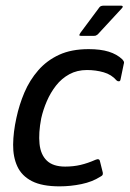

<svg xmlns="http://www.w3.org/2000/svg" viewBox="-20 -655 459 680"><path d="M191 5Q129 5 93 -13.5Q57 -32 41.5 -65.5Q26 -99 26.5 -143Q27 -187 38 -237Q48 -284 66.5 -327.5Q85 -371 115.5 -406Q146 -441 189.5 -461Q233 -481 294 -481Q336 -481 365 -472Q394 -463 413 -445Q418 -439 419 -436Q420 -433 418 -427L407 -374Q406 -367 401 -367Q396 -367 393 -370Q375 -391 347 -399Q319 -407 288 -407Q253 -407 225.5 -392Q198 -377 178.5 -352Q159 -327 146 -297Q133 -267 126 -236Q116 -184 120 -145.5Q124 -107 146 -86Q168 -65 211 -65Q240 -65 265.5 -71Q291 -77 318 -89Q332 -95 334 -84L344 -44Q345 -38 343 -35Q341 -32 335 -29Q307 -11 268.5 -3Q230 5 191 5ZM267 -528Q261 -528 261 -530.5Q261 -533 265 -539L332 -629Q336 -635 348 -635H409Q413 -635 414.5 -632.5Q416 -630 411 -625L326 -533Q322 -530 319.5 -529Q317 -528 311 -528Z"/></svg>

Font: Glory Thin Medium
Style: Italic
Weight: 500
Italic angle: -12°
Version: Version 1.011